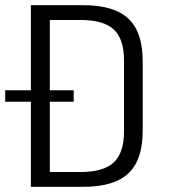

<svg xmlns="http://www.w3.org/2000/svg" viewBox="-39 -720 705 740"><path d="M80 -700H282Q401 -700 456 -648Q511 -596 511 -485V-215Q511 -104 456 -52Q401 0 282 0H80ZM137 -57H271Q360 -57 399.5 -94Q439 -131 439 -214V-486Q439 -570 399.5 -606.5Q360 -643 271 -643H137L153 -687V-12ZM245 -372V-328H-19V-372Z"/></svg>

Font: Pathway Extreme SemiCondensed Light
Style: Regular
Weight: 300
Width: 4
Version: Version 1.001;gftools[0.9.26]